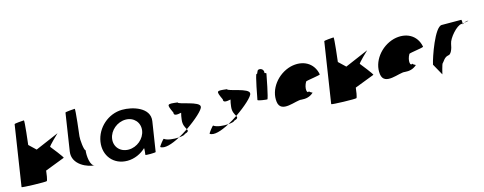

<svg xmlns="http://www.w3.org/2000/svg" viewBox="-29 -1427 5387 2137"><g transform="rotate(-15 2665.0 -358.5)"><path d="M32 -14C31 -6 312 2 321 -6C329 -13 342 -91 344 -121L570 -208C576 -213 463 -357 456 -364C449 -372 574 -490 574 -490L303 -374L225 -448C226 -456 259 -725 249 -725C238 -725 140 -718 139 -711Z M653 -258C630 -108 805 -38 885 -38C829 -38 818 -167 827 -226C808 -227 796 -361 801 -394C802 -401 839 -703 829 -703C819 -703 720 -696 719 -689Z M1011 -274C987 -118 1088 8 1248 8C1329 8 1407 -28 1461 -80C1466 -76 1456 -4 1456 -4C1455 3 1574 2 1575 -5L1628 -347C1651 -500 1453 -558 1334 -556C1174 -554 1035 -430 1011 -274ZM1145 -274C1159 -366 1248 -440 1344 -440C1439 -440 1505 -366 1491 -274C1477 -184 1390 -109 1293 -109C1194 -109 1131 -184 1145 -274Z M1638 -46C1680 -14 1772 -43 1868 -95C1809 -91 1732 -98 1700 -124C1692 -124 1640 -56 1638 -46ZM1879 -378C1873 -340 1914 -344 1962 -354C1955 -333 1952 -306 1948 -279C1939 -218 1964 -184 1976 -161C2091 -239 2190 -329 2191 -362C2201 -424 1950 -450 1954 -475C1830 -490 1828 -490 1879 -378ZM1868 -95C1907 -98 1937 -105 1938 -114C1986 -128 1987 -140 1976 -161C1940 -137 1904 -114 1868 -95Z M2207 -46C2249 -14 2341 -43 2437 -95C2378 -91 2301 -98 2269 -124C2261 -124 2209 -56 2207 -46ZM2448 -378C2442 -340 2483 -344 2531 -354C2524 -333 2521 -306 2517 -279C2508 -218 2533 -184 2545 -161C2660 -239 2759 -329 2760 -362C2770 -424 2519 -450 2523 -475C2399 -490 2397 -490 2448 -378ZM2437 -95C2476 -98 2506 -105 2507 -114C2555 -128 2556 -140 2545 -161C2509 -137 2473 -114 2437 -95Z M2819 -272C2817 -260 2914 -249 2927 -249C2939 -249 2990 -518 2992 -530C2993 -534 2985 -538 2972 -541C2974 -548 2975 -556 2972 -564C2966 -588 2939 -602 2915 -594C2909 -594 2900 -578 2891 -554H2884C2871 -554 2821 -284 2819 -272Z M3020 -196C3039 -52 3233 -160 3295 -148C3344 -144 3391 -152 3433 -191C3425 -193 3395 -212 3398 -217C3372 -188 3354 -257 3396 -330C3410 -340 3571 -358 3563 -368C3537 -506 3414 -570 3272 -535C3115 -493 3001 -341 3020 -196ZM3398 -217C3398 -217 3398 -218 3398 -218C3398 -218 3398 -217 3398 -217ZM3434 -192 3433 -191C3435 -191 3435 -191 3434 -190Z M3600 -14C3599 -6 3880 2 3889 -6C3897 -13 3910 -91 3912 -121L4138 -208C4144 -213 4031 -357 4024 -364C4017 -372 4142 -490 4142 -490L3871 -374L3793 -448C3794 -456 3827 -725 3817 -725C3806 -725 3708 -718 3707 -711Z M4210 -196C4229 -52 4423 -160 4485 -148C4534 -144 4581 -152 4623 -191C4615 -193 4585 -212 4588 -217C4562 -188 4544 -257 4586 -330C4600 -340 4761 -358 4753 -368C4727 -506 4604 -570 4462 -535C4305 -493 4191 -341 4210 -196ZM4588 -217C4588 -217 4588 -218 4588 -218C4588 -218 4588 -217 4588 -217ZM4624 -192 4623 -191C4625 -191 4625 -191 4624 -190Z M4808 -145 4881 -14C4880 -6 4908 -135 4919 -135C4930 -142 4952 -194 4999 -201C5029 -201 5054 -258 5063 -318C5072 -378 5177 -501 5233 -501C5233 -501 5238 -502 5246 -503C5247 -520 5246 -546 5240 -546C5240 -546 5098 -547 5016 -547C4936 -547 4825 -225 4808 -145ZM5246 -503C5246 -498 5245 -494 5245 -491C5245 -494 5252 -500 5262 -505C5256 -504 5251 -504 5246 -503ZM5262 -505C5293 -510 5333 -517 5306 -517C5290 -517 5274 -511 5262 -505Z"/></g></svg>

Font: Ampere
Style: SCIta
Weight: 400
Version: Version 1